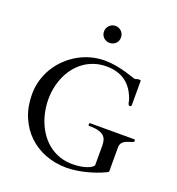

<svg xmlns="http://www.w3.org/2000/svg" viewBox="-164 -1068 1120 1214"><g transform="rotate(20 396.0 -461.5)"><path d="M56.2 -350.1Q56.2 -399.4 69.3 -444.8Q82.5 -490.2 106.4 -530Q130.4 -569.8 163.8 -602.3Q197.3 -634.8 237.3 -658.2Q277.3 -681.6 323 -694.3Q368.7 -707 417 -707Q455.6 -707 492.7 -700.2Q529.8 -693.4 559.6 -685.1Q589.4 -676.8 608.4 -669.9Q627.4 -663.1 629.9 -663.1H635.7Q639.6 -663.1 641.8 -663.8Q644 -664.6 645.8 -665.5Q647.5 -666.5 649.4 -667.2Q651.4 -668 655.3 -668H667.5Q668.5 -668 670.7 -667.2Q672.9 -666.5 672.9 -662.6V-500Q672.9 -494.6 669.7 -492.7Q666.5 -490.7 662.1 -490.7H660.2Q655.8 -491.2 653.3 -495.6Q650.9 -500 649.4 -505.4Q647.9 -510.7 647.2 -515.6Q646.5 -520.5 646 -522.9Q597.2 -675.8 439.9 -675.8Q396 -675.8 358.4 -663.3Q320.8 -650.9 290.3 -628.9Q259.8 -606.9 236.1 -576.9Q212.4 -546.9 196.5 -511.2Q180.7 -475.6 172.4 -436.3Q164.1 -397 164.1 -356.9Q164.1 -315.4 172.1 -274.2Q180.2 -232.9 196.3 -195.6Q212.4 -158.2 236.3 -126.2Q260.3 -94.2 291.7 -70.8Q323.2 -47.4 362.1 -34.2Q400.9 -21 446.8 -21Q462.9 -21 482.9 -22.9Q502.9 -24.9 522.5 -29.5Q542 -34.2 558.8 -42.2Q575.7 -50.3 585 -63V-196.8Q585 -217.8 579.8 -234.1Q574.7 -250.5 561 -261.7Q547.4 -272.9 523.9 -278.8Q500.5 -284.7 463.9 -284.7Q460.9 -284.7 459.7 -287.4Q458.5 -290 458.5 -293.9Q458.5 -296.4 459.7 -299.6Q460.9 -302.7 463.9 -302.7H761.7Q765.6 -302.7 766.4 -299.8Q767.1 -296.9 767.1 -293.9Q767.1 -291.5 766.1 -289.1Q765.1 -286.6 761.7 -284.7Q748.5 -279.3 734.6 -275.4Q720.7 -271.5 709 -265.1Q697.3 -258.8 689.7 -247.8Q682.1 -236.8 682.1 -217.8V-59.1Q682.1 -55.2 679 -52.7Q675.8 -50.3 668.9 -47.4Q641.6 -34.2 610.4 -23.2Q579.1 -12.2 546.6 -4.2Q514.2 3.9 481.4 8.5Q448.7 13.2 418.9 13.2Q343.3 13.2 277.3 -12Q211.4 -37.1 162.1 -84.2Q112.8 -131.3 84.5 -198.7Q56.2 -266.1 56.2 -350.1ZM405.3 -821.8Q393.6 -821.8 383.1 -826.2Q372.6 -830.6 364.7 -838.1Q356.9 -845.7 352.5 -856Q348.1 -866.2 348.1 -877.9Q348.1 -890.1 352.5 -900.6Q356.9 -911.1 364.7 -918.9Q372.6 -926.8 383.1 -931.4Q393.6 -936 405.3 -936Q417.5 -936 428 -931.4Q438.5 -926.8 446.3 -918.9Q454.1 -911.1 458.3 -900.6Q462.4 -890.1 462.4 -877.9Q462.4 -866.2 458.3 -856Q454.1 -845.7 446.3 -838.1Q438.5 -830.6 428 -826.2Q417.5 -821.8 405.3 -821.8Z"/></g></svg>

Font: Kurinto Book Core
Style: Regular
Weight: 400
Designer: Kurinto was developed by Clint Goss from a range of fonts that are compatible with the SIL Open Font License Version 1.1
Foundry: Clinton F. Goss
Version: Version 2.196; July 25, 2020